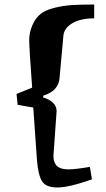

<svg xmlns="http://www.w3.org/2000/svg" viewBox="-20 -738 466 848"><path d="M230 -247 216 -49Q216 -20 231.5 -5Q247 10 280.5 10Q314 10 377 -1L386 54Q285 90 233.5 90Q182 90 165 61.5Q148 33 143 -34L127 -263L58 -275L53 -323L122 -351Q109 -528 109 -561Q109 -594 122.5 -625.5Q136 -657 157.5 -675Q179 -693 218.5 -703Q258 -713 296.5 -715.5Q335 -718 396 -718V-657Q336 -657 299.5 -635.5Q263 -614 260 -580L243 -393Q238 -336 172 -316L170 -308Q230 -289 230 -247Z"/></svg>

Font: Joti One
Style: Regular
Weight: 400
Designer: Eduardo Rodriguez Tunni
Foundry: Eduardo Rodriguez Tunni
Version: Version 1.001